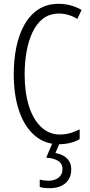

<svg xmlns="http://www.w3.org/2000/svg" viewBox="-20 -745 471 1005"><path d="M289 -674Q240 -674 206 -648Q172 -622 150.5 -577Q129 -532 119 -475Q109 -418 109 -357Q109 -261 131.5 -190Q154 -119 195.5 -80Q237 -41 293 -41Q325 -41 351.5 -49.5Q378 -58 397 -68V-17Q376 -4 348 3Q320 10 288 10Q216 10 163 -34.5Q110 -79 81 -161.5Q52 -244 52 -358Q52 -432 65.5 -498Q79 -564 107.5 -615Q136 -666 180.5 -695.5Q225 -725 287 -725Q351 -725 407 -693L385 -646Q362 -660 337.5 -667Q313 -674 289 -674ZM353 141Q353 188 322.5 214Q292 240 239 240Q209 240 188 234V195Q210 201 233 201Q266 201 286.5 185Q307 169 307 141Q307 110 283.5 96.5Q260 83 222 80L256 0H294L270 56Q310 63 331.5 85Q353 107 353 141Z"/></svg>

Font: Noto Sans Ethiopic ExtraCondensed Light
Style: Regular
Weight: 300
Width: 2
Designer: Monotype Design Team
Foundry: Monotype Imaging Inc.
Version: Version 2.102; ttfautohint (v1.8.4.7-5d5b)